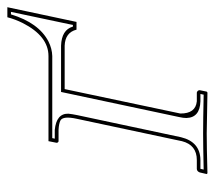

<svg xmlns="http://www.w3.org/2000/svg" viewBox="-51 -531 584 522"><g transform="rotate(-90 241.0 -270.0)"><path d="M119.1 -71.8 179.2 -354Q187 -390.1 174.8 -397.5Q166.5 -401.9 148.9 -402.8H117.7Q113.8 -404.3 113.8 -408.2L118.2 -430.2H349.6Q403.8 -430.2 439.5 -500.5Q449.7 -521 455.1 -542H482.4L442.4 -354H421.4Q413.6 -384.8 377.9 -386.2H259.8L193.4 -71.8Q192.9 -30.3 226.6 -26.9H250.5Q256.8 -24.9 256.8 -19L252.9 0L250.5 2Q249.5 2 139.2 0Q104 0 30.8 2L28.8 0L33.2 -19Q36.1 -26.4 42.5 -26.9H66.9Q107.9 -26.9 118.2 -67.4Q118.7 -69.8 119.1 -71.8ZM128.9 -69.8Q116.2 -17.6 66.9 -17.1Q63 -17.1 54.7 -17.1Q46.4 -17.1 43 -17.1L41 -8.3Q108.9 -9.8 139.2 -9.8Q174.3 -9.8 244.6 -8.3L246.6 -17.1H226.6Q182.1 -18.6 181.2 -55.2Q181.2 -64 183.6 -74.2L252 -396H377.9Q420.9 -394.5 429.7 -363.8H434.1L469.7 -532.2H462.9Q439.9 -456.5 389.2 -430.2Q369.6 -420.4 349.6 -419.9H126.5L125 -413.1H148.9Q193.8 -408.7 192.9 -376Q191.9 -366.2 189 -352.1Z"/></g></svg>

Font: Linux Biolinum Outline O
Style: Italic
Weight: 400
Italic angle: -12°
Designer: Philipp H. Poll
Foundry: Philipp H. Poll
Version: Version 0.6.2